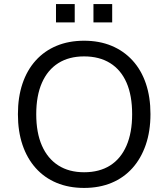

<svg xmlns="http://www.w3.org/2000/svg" viewBox="-20 -914 826 943"><path d="M393 9Q318 9 258 -16Q198 -41 155.5 -88.5Q113 -136 90.5 -202.5Q68 -269 68 -353Q68 -437 90.5 -503.5Q113 -570 155.5 -617Q198 -664 258 -689Q318 -714 393 -714Q468 -714 528 -689Q588 -664 631 -617Q674 -570 696.5 -503.5Q719 -437 719 -354Q719 -270 696 -203Q673 -136 630.5 -88.5Q588 -41 528 -16Q468 9 393 9ZM393 -68Q468 -68 520.5 -101Q573 -134 601 -198Q629 -262 629 -353Q629 -445 601.5 -508Q574 -571 521 -604Q468 -637 393 -637Q319 -637 266.5 -604Q214 -571 186 -507.5Q158 -444 158 -353Q158 -262 186 -198.5Q214 -135 266.5 -101.5Q319 -68 393 -68ZM439 -804V-894H531V-804ZM255 -804V-894H347V-804Z"/></svg>

Font: Nunito Sans 10pt
Style: Regular
Weight: 400
Designer: Vernon Adams
Foundry: Vernon Adams
Version: Version 3.101;gftools[0.9.27]